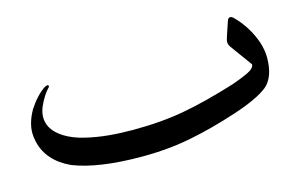

<svg xmlns="http://www.w3.org/2000/svg" viewBox="-58 -519 1025 650"><g transform="rotate(-15 454.5 -193.5)"><path d="M866.7 -219.2Q866.7 -150.4 831.5 -120.6Q795.4 -91.8 710.4 -64Q625.5 -36.1 547.4 -20.5Q465.8 -3.9 372.1 -3.9Q219.7 -3.9 131.8 -38.6Q53.2 -74.7 36.6 -146Q32.7 -164.1 32.7 -176.8Q32.7 -213.9 56.2 -254.9Q83.5 -296.9 114.7 -317.4Q120.6 -320.3 124 -320.3Q127.9 -320.3 127.9 -315.9V-314Q106 -292 89.4 -253.9Q82 -235.4 82 -219.2Q82 -201.2 89.8 -185.5Q103 -160.6 131.8 -143.1Q160.6 -125.5 199.7 -116.2Q238.8 -106.9 279.1 -103Q319.3 -99.1 365.2 -99.1Q466.3 -99.1 547.4 -114.3Q628.4 -129.4 730 -161.1Q766.6 -173.8 786.6 -183.6Q811.5 -195.3 811.5 -209.5L755.9 -286.1Q749.5 -295.4 749.5 -303.7Q749.5 -310.1 753.4 -321Q757.3 -332 757.3 -333Q764.2 -353.5 770.5 -372.1Q773.9 -382.8 781.2 -382.8Q786.6 -382.8 793 -376.5Q836.9 -332.5 857.4 -273.4Q866.7 -244.1 866.7 -219.2Z"/></g></svg>

Font: Noon
Style: Regular
Weight: 400
Designer: Mohammad Saleh Souzanchi
Foundry: Farsi Font Store
Version: Version 0.09